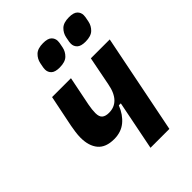

<svg xmlns="http://www.w3.org/2000/svg" viewBox="-216 -852 956 956"><g transform="rotate(-45 262.5 -373.5)"><path d="M272 0 324 -261H310Q291 -213 257.5 -185.5Q224 -158 175 -158Q116 -158 88.5 -191Q61 -224 61 -282Q61 -299 64 -321Q67 -343 70 -358L104 -525H237L206 -371Q203 -355 201.5 -341.5Q200 -328 200 -316Q200 -290 212.5 -279.5Q225 -269 249 -269Q268 -269 283.5 -275Q299 -281 311.5 -293.5Q324 -306 333 -325.5Q342 -345 347 -372L377 -525H510L405 0ZM235 -602Q203 -602 189.5 -615Q176 -628 176 -647Q176 -652 177 -660Q178 -668 182 -686Q187 -711 205.5 -729Q224 -747 263 -747Q295 -747 308.5 -734Q322 -721 322 -702Q322 -697 321 -689Q320 -681 316 -663Q311 -638 292.5 -620Q274 -602 235 -602ZM417 -602Q385 -602 371.5 -615Q358 -628 358 -647Q358 -652 359 -660Q360 -668 364 -686Q369 -711 387.5 -729Q406 -747 445 -747Q477 -747 490.5 -734Q504 -721 504 -702Q504 -697 503 -689Q502 -681 498 -663Q493 -638 474.5 -620Q456 -602 417 -602Z"/></g></svg>

Font: IBM Plex Sans Condensed
Style: Bold Italic
Weight: 700
Width: 3
Italic angle: -11.31°
Designer: Mike Abbink, Paul van der Laan, Pieter van Rosmalen
Foundry: Bold Monday
Version: Version 3.201